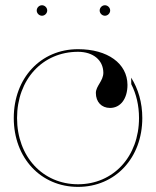

<svg xmlns="http://www.w3.org/2000/svg" viewBox="-20 -710 595 732"><path d="M120 -670C120 -659 129.5 -650 140 -650C151 -650 160 -659.5 160 -670C160 -681 150.5 -690 140 -690C129 -690 120 -680.5 120 -670ZM360 -670C360 -659 369.5 -650 380 -650C391 -650 400 -659.5 400 -670C400 -681 390.5 -690 380 -690C369 -690 360 -680.5 360 -670ZM277.5 -522.5C135 -522.5 32.5 -412 32.5 -260C32.5 -108 135.5 2.5 277.5 2.5C419.5 2.5 522.5 -108 522.5 -260C522.5 -319 507 -371.5 480 -414L480.5 -389C499.5 -352 510 -308 510 -260C510 -113.5 412.5 -7.5 277.5 -7.5C142.5 -7.5 45 -113.5 45 -260C45 -406.5 142 -512.5 277.5 -512.5C335.5 -512.5 373.5 -480.5 374 -433C374 -401 345.5 -382.5 345.5 -355.5C345.5 -321.5 367 -298.5 399.5 -298.5C439.5 -298.5 466 -333.5 466 -386.5C465.5 -468 390.5 -522.5 277.5 -522.5Z"/></svg>

Font: ZnikomitNo24
Style: Regular
Weight: 500
Designer: gluk
Foundry: gluk
Version: Version 0.55